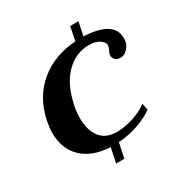

<svg xmlns="http://www.w3.org/2000/svg" viewBox="-159 -699 860 907"><g transform="rotate(-30 271.0 -245.5)"><path d="M542 -406Q542 -391 540 -383Q536 -365 519.5 -348.5Q503 -332 484 -332Q465 -332 455 -342Q445 -352 445 -366Q445 -376 453 -390Q459 -402 460 -410Q463 -427 441.5 -443Q420 -459 382 -459Q310 -459 256 -405Q202 -351 180 -247Q173 -215 173 -180Q173 -116 202.5 -76.5Q232 -37 294 -37Q334 -37 380.5 -51.5Q427 -66 463 -92L470 -56Q435 -31 384.5 -13Q334 5 276 9L259 90H214L231 10Q132 5 78.5 -47Q25 -99 25 -185Q25 -210 32 -248Q56 -364 137.5 -431.5Q219 -499 336 -506L351 -581H396L381 -507Q460 -504 501 -478.5Q542 -453 542 -406Z"/></g></svg>

Font: Trirong
Style: Bold Italic
Weight: 700
Italic angle: -12°
Designer: Katatrad Team
Foundry: CadsonDemak
Version: Version 1.001